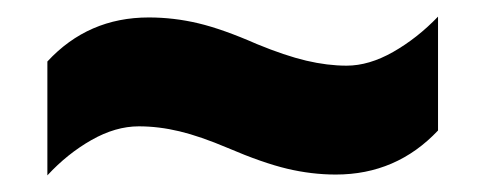

<svg xmlns="http://www.w3.org/2000/svg" viewBox="-20 -468 584 231"><path d="M254 -290Q221 -304 196 -310Q171 -316 147 -316Q119 -316 90 -299.5Q61 -283 37 -257V-394Q86 -447 159 -447Q189 -447 218.5 -440Q248 -433 289 -415Q323 -401 348.5 -395Q374 -389 397 -389Q424 -389 453 -405.5Q482 -422 507 -448V-311Q457 -258 384 -258Q355 -258 325.5 -265Q296 -272 254 -290Z"/></svg>

Font: Noto Sans Sinhala UI SemiCondensed Black
Style: Regular
Weight: 900
Width: 4
Designer: Jelle Bosma - Monotype Design Team
Foundry: Monotype Imaging Inc.
Version: Version 2.006; ttfautohint (v1.8.4.7-5d5b)